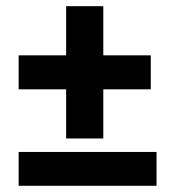

<svg xmlns="http://www.w3.org/2000/svg" viewBox="-20 -599 561 618"><path d="M483.9 -109.9H40V-1H483.9ZM465.3 -420.9H312.5V-579.1H192.9V-420.9H40V-311.5H192.9V-153.3H312.5V-311.5H465.3Z"/></svg>

Font: Estedad-FD-VF Thin
Style: Regular
Weight: 100
Designer: Amin Abedi
Version: Version 5.0